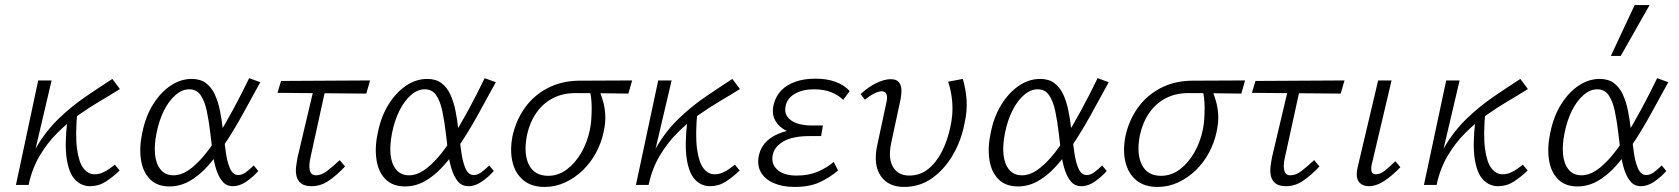

<svg xmlns="http://www.w3.org/2000/svg" viewBox="-20 -731 6639 759"><path d="M71 0Q87 -86 124.5 -150Q162 -214 212.5 -262.5Q263 -311 318 -348.5Q373 -386 424 -419L454 -379Q419 -357 376.5 -332Q334 -307 290 -276Q246 -245 206.5 -205.5Q167 -166 137 -115.5Q107 -65 93 0ZM43 0 131 -413H184L87 0ZM336 5Q302 5 277.5 -20Q253 -45 244 -101.5Q235 -158 246 -253L286 -292Q277 -197 284.5 -142.5Q292 -88 310.5 -65Q329 -42 354 -42Q371 -42 386.5 -49Q402 -56 414 -65Q426 -74 434 -80L453 -57Q426 -31 398 -13Q370 5 336 5Z M650 6Q601 6 572.5 -23Q544 -52 537 -101.5Q530 -151 543 -209Q556 -272 585.5 -319Q615 -366 654.5 -392.5Q694 -419 738 -419Q772 -419 794 -402.5Q816 -386 829 -358Q842 -330 849.5 -293.5Q857 -257 861 -217Q867 -172 872.5 -131Q878 -90 889.5 -64.5Q901 -39 922 -39Q937 -39 952.5 -50.5Q968 -62 983 -77L1001 -55Q982 -33 955 -14Q928 5 901 5Q875 5 859.5 -13.5Q844 -32 834.5 -62Q825 -92 820.5 -128.5Q816 -165 812 -200Q806 -252 797.5 -292Q789 -332 773 -355Q757 -378 728 -378Q700 -378 674 -355.5Q648 -333 628.5 -294.5Q609 -256 599 -206Q589 -157 593 -119.5Q597 -82 615.5 -60Q634 -38 666 -38Q695 -38 723.5 -57Q752 -76 781.5 -110Q811 -144 840.5 -192Q870 -240 901.5 -298Q933 -356 965 -422L1009 -406Q971 -336 936.5 -274Q902 -212 867.5 -160.5Q833 -109 799 -72Q765 -35 728 -14.5Q691 6 650 6Z M1212 5Q1185 5 1171 -5.5Q1157 -16 1152.5 -33.5Q1148 -51 1150.5 -71.5Q1153 -92 1157 -112L1227 -408H1273L1209 -116Q1203 -92 1203 -74.5Q1203 -57 1209 -47.5Q1215 -38 1229 -38Q1251 -38 1273.5 -55.5Q1296 -73 1323 -98L1344 -73Q1311 -38 1279.5 -16.5Q1248 5 1212 5ZM1077 -364 1091 -411 1443 -413 1428 -361Z M1581 6Q1532 6 1503.5 -23Q1475 -52 1468 -101.5Q1461 -151 1474 -209Q1487 -272 1516.5 -319Q1546 -366 1585.5 -392.5Q1625 -419 1669 -419Q1703 -419 1725 -402.5Q1747 -386 1760 -358Q1773 -330 1780.5 -293.5Q1788 -257 1792 -217Q1798 -172 1803.5 -131Q1809 -90 1820.5 -64.5Q1832 -39 1853 -39Q1868 -39 1883.5 -50.5Q1899 -62 1914 -77L1932 -55Q1913 -33 1886 -14Q1859 5 1832 5Q1806 5 1790.5 -13.5Q1775 -32 1765.5 -62Q1756 -92 1751.5 -128.5Q1747 -165 1743 -200Q1737 -252 1728.5 -292Q1720 -332 1704 -355Q1688 -378 1659 -378Q1631 -378 1605 -355.5Q1579 -333 1559.5 -294.5Q1540 -256 1530 -206Q1520 -157 1524 -119.5Q1528 -82 1546.5 -60Q1565 -38 1597 -38Q1626 -38 1654.5 -57Q1683 -76 1712.5 -110Q1742 -144 1771.5 -192Q1801 -240 1832.5 -298Q1864 -356 1896 -422L1940 -406Q1902 -336 1867.5 -274Q1833 -212 1798.5 -160.5Q1764 -109 1730 -72Q1696 -35 1659 -14.5Q1622 6 1581 6Z M2133 8Q2081 8 2049 -18.5Q2017 -45 2006 -90.5Q1995 -136 2006 -193Q2020 -256 2055 -305Q2090 -354 2144.5 -382.5Q2199 -411 2267 -412L2479 -413L2464 -361Q2403 -362 2349 -362.5Q2295 -363 2255 -363Q2204 -363 2165 -342.5Q2126 -322 2100 -284.5Q2074 -247 2063 -196Q2049 -123 2071 -79.5Q2093 -36 2147 -36Q2187 -36 2220.5 -61Q2254 -86 2278 -127.5Q2302 -169 2312 -219Q2316 -237 2317.5 -260Q2319 -283 2319 -305Q2319 -327 2316.5 -346.5Q2314 -366 2310 -378L2345 -387Q2353 -365 2361.5 -339Q2370 -313 2372.5 -281Q2375 -249 2366 -208Q2357 -166 2336 -127Q2315 -88 2284 -58Q2253 -28 2214.5 -10Q2176 8 2133 8Z M2522 0Q2538 -86 2575.5 -150Q2613 -214 2663.5 -262.5Q2714 -311 2769 -348.5Q2824 -386 2875 -419L2905 -379Q2870 -357 2827.5 -332Q2785 -307 2741 -276Q2697 -245 2657.5 -205.5Q2618 -166 2588 -115.5Q2558 -65 2544 0ZM2494 0 2582 -413H2635L2538 0ZM2787 5Q2753 5 2728.5 -20Q2704 -45 2695 -101.5Q2686 -158 2697 -253L2737 -292Q2728 -197 2735.5 -142.5Q2743 -88 2761.5 -65Q2780 -42 2805 -42Q2822 -42 2837.5 -49Q2853 -56 2865 -65Q2877 -74 2885 -80L2904 -57Q2877 -31 2849 -13Q2821 5 2787 5Z M3120 8Q3074 8 3039 -7Q3004 -22 2987.5 -51Q2971 -80 2981 -121Q2994 -171 3046 -197Q3098 -223 3180 -223L3177 -196Q3130 -196 3095.5 -211Q3061 -226 3045 -254Q3029 -282 3039 -320Q3047 -351 3068.5 -373.5Q3090 -396 3124.5 -408Q3159 -420 3204 -420Q3249 -420 3283 -407.5Q3317 -395 3339 -371L3313 -336Q3296 -354 3267 -366Q3238 -378 3198 -378Q3153 -378 3122.5 -360.5Q3092 -343 3086 -313Q3080 -288 3092 -270.5Q3104 -253 3129 -244Q3154 -235 3187 -235H3233L3226 -193H3180Q3114 -193 3078 -172.5Q3042 -152 3035 -120Q3027 -84 3052.5 -60.5Q3078 -37 3129 -37Q3177 -37 3213 -52.5Q3249 -68 3276 -91L3293 -57Q3260 -29 3220 -10.5Q3180 8 3120 8Z M3554 8Q3492 8 3462 -35Q3432 -78 3447 -153L3483 -321Q3486 -332 3486.5 -343Q3487 -354 3482.5 -362Q3478 -370 3465 -370Q3453 -370 3436 -361.5Q3419 -353 3399 -337L3382 -359Q3412 -387 3444 -402.5Q3476 -418 3501 -418Q3524 -418 3533.5 -406Q3543 -394 3543.5 -376Q3544 -358 3540 -338L3503 -166Q3490 -104 3510.5 -70.5Q3531 -37 3574 -37Q3617 -37 3649 -62.5Q3681 -88 3703.5 -132Q3726 -176 3737 -230Q3748 -279 3744.5 -325Q3741 -371 3728 -408L3786 -419Q3798 -380 3801 -336Q3804 -292 3793 -244Q3780 -175 3746.5 -118Q3713 -61 3664.5 -26.5Q3616 8 3554 8Z M4004 6Q3955 6 3926.5 -23Q3898 -52 3891 -101.5Q3884 -151 3897 -209Q3910 -272 3939.5 -319Q3969 -366 4008.5 -392.5Q4048 -419 4092 -419Q4126 -419 4148 -402.5Q4170 -386 4183 -358Q4196 -330 4203.5 -293.5Q4211 -257 4215 -217Q4221 -172 4226.5 -131Q4232 -90 4243.5 -64.5Q4255 -39 4276 -39Q4291 -39 4306.5 -50.5Q4322 -62 4337 -77L4355 -55Q4336 -33 4309 -14Q4282 5 4255 5Q4229 5 4213.5 -13.5Q4198 -32 4188.5 -62Q4179 -92 4174.5 -128.5Q4170 -165 4166 -200Q4160 -252 4151.5 -292Q4143 -332 4127 -355Q4111 -378 4082 -378Q4054 -378 4028 -355.5Q4002 -333 3982.5 -294.5Q3963 -256 3953 -206Q3943 -157 3947 -119.5Q3951 -82 3969.5 -60Q3988 -38 4020 -38Q4049 -38 4077.5 -57Q4106 -76 4135.5 -110Q4165 -144 4194.5 -192Q4224 -240 4255.5 -298Q4287 -356 4319 -422L4363 -406Q4325 -336 4290.5 -274Q4256 -212 4221.5 -160.5Q4187 -109 4153 -72Q4119 -35 4082 -14.5Q4045 6 4004 6Z M4556 8Q4504 8 4472 -18.5Q4440 -45 4429 -90.5Q4418 -136 4429 -193Q4443 -256 4478 -305Q4513 -354 4567.5 -382.5Q4622 -411 4690 -412L4902 -413L4887 -361Q4826 -362 4772 -362.5Q4718 -363 4678 -363Q4627 -363 4588 -342.5Q4549 -322 4523 -284.5Q4497 -247 4486 -196Q4472 -123 4494 -79.5Q4516 -36 4570 -36Q4610 -36 4643.5 -61Q4677 -86 4701 -127.5Q4725 -169 4735 -219Q4739 -237 4740.5 -260Q4742 -283 4742 -305Q4742 -327 4739.5 -346.5Q4737 -366 4733 -378L4768 -387Q4776 -365 4784.5 -339Q4793 -313 4795.5 -281Q4798 -249 4789 -208Q4780 -166 4759 -127Q4738 -88 4707 -58Q4676 -28 4637.5 -10Q4599 8 4556 8Z M5064 5Q5037 5 5023 -5.5Q5009 -16 5004.5 -33.5Q5000 -51 5002.5 -71.5Q5005 -92 5009 -112L5079 -408H5125L5061 -116Q5055 -92 5055 -74.5Q5055 -57 5061 -47.5Q5067 -38 5081 -38Q5103 -38 5125.5 -55.5Q5148 -73 5175 -98L5196 -73Q5163 -38 5131.5 -16.5Q5100 5 5064 5ZM4929 -364 4943 -411 5295 -413 5280 -361Z M5392 5Q5374 5 5361.5 -3Q5349 -11 5345 -27.5Q5341 -44 5347 -70L5428 -413H5481L5403 -82Q5399 -64 5402 -53Q5405 -42 5420 -42Q5436 -42 5454 -56Q5472 -70 5496 -94L5516 -70Q5482 -35 5451 -15Q5420 5 5392 5Z M5637 0Q5653 -86 5690.5 -150Q5728 -214 5778.5 -262.5Q5829 -311 5884 -348.5Q5939 -386 5990 -419L6020 -379Q5985 -357 5942.5 -332Q5900 -307 5856 -276Q5812 -245 5772.5 -205.5Q5733 -166 5703 -115.5Q5673 -65 5659 0ZM5609 0 5697 -413H5750L5653 0ZM5902 5Q5868 5 5843.5 -20Q5819 -45 5810 -101.5Q5801 -158 5812 -253L5852 -292Q5843 -197 5850.5 -142.5Q5858 -88 5876.5 -65Q5895 -42 5920 -42Q5937 -42 5952.5 -49Q5968 -56 5980 -65Q5992 -74 6000 -80L6019 -57Q5992 -31 5964 -13Q5936 5 5902 5Z M6216 6Q6167 6 6138.5 -23Q6110 -52 6103 -101.5Q6096 -151 6109 -209Q6122 -272 6151.5 -319Q6181 -366 6220.5 -392.5Q6260 -419 6304 -419Q6338 -419 6360 -402.5Q6382 -386 6395 -358Q6408 -330 6415.5 -293.5Q6423 -257 6427 -217Q6433 -172 6438.5 -131Q6444 -90 6455.5 -64.5Q6467 -39 6488 -39Q6503 -39 6518.5 -50.5Q6534 -62 6549 -77L6567 -55Q6548 -33 6521 -14Q6494 5 6467 5Q6441 5 6425.5 -13.5Q6410 -32 6400.5 -62Q6391 -92 6386.5 -128.5Q6382 -165 6378 -200Q6372 -252 6363.5 -292Q6355 -332 6339 -355Q6323 -378 6294 -378Q6266 -378 6240 -355.5Q6214 -333 6194.5 -294.5Q6175 -256 6165 -206Q6155 -157 6159 -119.5Q6163 -82 6181.5 -60Q6200 -38 6232 -38Q6261 -38 6289.5 -57Q6318 -76 6347.5 -110Q6377 -144 6406.5 -192Q6436 -240 6467.5 -298Q6499 -356 6531 -422L6575 -406Q6537 -336 6502.5 -274Q6468 -212 6433.5 -160.5Q6399 -109 6365 -72Q6331 -35 6294 -14.5Q6257 6 6216 6ZM6348 -510 6442 -711H6501L6387 -510Z"/></svg>

Font: Ysabeau Office Light
Style: Italic
Weight: 300
Italic angle: -12°
Designer: Christian Thalmann (Catharsis Fonts)
Version: Version 2.001;gftools[0.9.30]; featfreeze: tnum,lnum,ss02